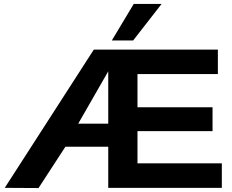

<svg xmlns="http://www.w3.org/2000/svg" viewBox="-20 -951 1172 972"><path d="M4 0 455 -700H1083V-576H676V-408H1056V-287H676V-124H1103V0H528V-208H311L175 1ZM376 -325H528V-590ZM546 -746 657 -931H798L654 -746Z"/></svg>

Font: Georama SemiExpanded SemiBold
Style: Regular
Weight: 600
Width: 6
Designer: Jean-Baptiste Levee
Foundry: Production Type
Version: Version 1.001